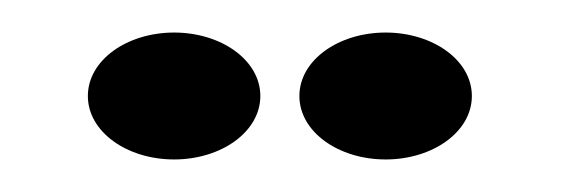

<svg xmlns="http://www.w3.org/2000/svg" viewBox="-20 -698 345 118"><path d="M34 -639C34 -617 58 -600 87 -600C116 -600 140 -617 140 -639C140 -661 116 -678 87 -678C58 -678 34 -661 34 -639ZM164 -639C164 -617 188 -600 217 -600C246 -600 270 -617 270 -639C270 -661 246 -678 217 -678C188 -678 164 -661 164 -639Z"/></svg>

Font: Charger Sport
Style: Df
Weight: 400
Designer: Jasper
Foundry: Cannot Into Space Fonts
Version: Version 1.1